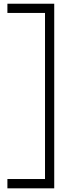

<svg xmlns="http://www.w3.org/2000/svg" viewBox="-20 -838 373 1037"><path d="M20 179.2V128.9H223.1V-768.1H20V-817.9H272.9V179.2Z"/></svg>

Font: Sporting Grotesque
Style: Regular
Weight: 400
Designer: Lucas LE BIHAN
Foundry: Lucas LE BIHAN
Version: Version 2.001;PS 2.1;hotconv 1.0.88;makeotf.lib2.5.647800